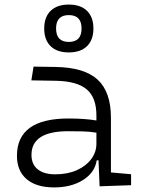

<svg xmlns="http://www.w3.org/2000/svg" viewBox="-20 -816 626 846"><path d="M418.9 4.9 414.1 -109.4H406.2Q397.5 -55.2 345.7 -22.7Q293.9 9.8 218.3 9.8Q140.1 9.8 97.4 -26.6Q54.7 -63 54.7 -129.4Q54.7 -293.9 281.7 -293.9Q316.4 -293.9 347.9 -291.7Q379.4 -289.6 404.8 -285.2V-307.1Q404.8 -386.2 362.3 -422.1Q319.8 -458 228 -460L118.2 -461.9L127.9 -522.5L224.6 -521Q351.6 -519 410.2 -465.1Q468.8 -411.1 468.8 -297.4V-56.2L557.6 -48.3V0ZM404.8 -231.4Q376 -236.3 343 -237.1Q310.1 -237.8 279.8 -237.8Q118.7 -237.8 118.7 -133.3Q118.7 -92.3 146 -70.1Q173.3 -47.9 223.6 -47.9Q277.8 -47.9 318.6 -66.2Q359.4 -84.5 382.1 -115.2Q404.8 -146 404.8 -182.6ZM283.2 -585Q231.4 -585 203.1 -612.5Q174.8 -640.1 174.8 -690.4Q174.8 -740.7 203.1 -768.3Q231.4 -795.9 283.2 -795.9Q335 -795.9 363.3 -768.3Q391.6 -740.7 391.6 -690.4Q391.6 -640.1 363.3 -612.5Q335 -585 283.2 -585ZM283.2 -631.3Q339.4 -631.3 339.4 -690.4Q339.4 -749.5 283.2 -749.5Q227.1 -749.5 227.1 -690.4Q227.1 -631.3 283.2 -631.3Z"/></svg>

Font: CaskaydiaCove NFP Light
Style: Regular
Weight: 300
Designer: Aaron Bell
Foundry: Saja Typeworks
Version: Version 2111.001; VTT 6.35;Nerd Fonts 3.1.1